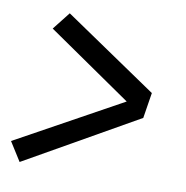

<svg xmlns="http://www.w3.org/2000/svg" viewBox="-65 -665 630 651"><g transform="rotate(10 250.0 -339.0)"><path d="M44 -76 3 -141 366 -341 76 -541 124 -602 445 -384 431 -296Z"/></g></svg>

Font: Iosevka Term Curly Medium
Style: Italic
Weight: 500
Italic angle: -9°
Designer: Belleve Invis
Foundry: Belleve Invis
Version: Version 32.3.0